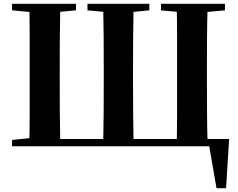

<svg xmlns="http://www.w3.org/2000/svg" viewBox="-20 -764 1244 1003"><path d="M133 0Q135 -87 135 -175Q135 -263 135 -351V-394Q135 -483 135 -570.5Q135 -658 133 -744H295Q293 -657 292.5 -569.5Q292 -482 292 -393V-351Q292 -261 292.5 -173.5Q293 -86 295 0ZM519 0Q521 -87 521.5 -175Q522 -263 522 -351V-393Q522 -483 521.5 -570.5Q521 -658 519 -744H678Q676 -657 675.5 -570Q675 -483 675 -394V-351Q675 -261 675.5 -173.5Q676 -86 678 0ZM903 0Q905 -86 905 -173.5Q905 -261 905 -351V-393Q905 -482 905 -569.5Q905 -657 903 -744H1065Q1062 -658 1061.5 -570.5Q1061 -483 1061 -394V-351Q1061 -263 1061.5 -175Q1062 -87 1065 0ZM213 0V-38H1177L1161 219H1111L1067 -35L1137 0ZM43 -710V-744H377V-710L224 -696H195ZM437 -710V-744H760V-710L616 -696H589ZM821 -710V-744H1155V-710L1002 -696H973ZM43 0V-33L200 -49H214V0Z"/></svg>

Font: Noto Serif TC ExtraBold
Style: Regular
Weight: 800
Designer: Ryoko NISHIZUKA 西塚涼子 (kana & ideographs); Frank Grießhammer (Latin, Greek & Cyrillic); Wenlong ZHANG 张文龙 (bopomofo); San
Foundry: Adobe
Version: Version 2.002-H1;hotconv 1.1.0;makeotfexe 2.6.0